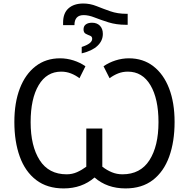

<svg xmlns="http://www.w3.org/2000/svg" viewBox="-20 -1053 1066 1083"><path d="M335.9 -911.1V-925.8Q335.9 -979 366.5 -1006.1Q397 -1033.2 450.2 -1033.2Q487.8 -1033.2 524.4 -1018.6Q561 -1003.9 602.1 -989.5Q643.1 -975.1 693.8 -975.1H700.2V-913.1H691.9Q636.2 -913.1 592 -927Q547.9 -940.9 513.9 -954.3Q480 -967.8 452.1 -967.8Q399.9 -967.8 399.9 -911.1ZM440.9 -752V-788.1Q500 -807.1 500 -834Q500 -847.2 488 -851.6Q476.1 -856 463.6 -862.5Q451.2 -869.1 451.2 -887.2Q451.2 -905.8 464.1 -915.3Q477.1 -924.8 499 -924.8Q526.9 -924.8 543.5 -908Q560.1 -891.1 560.1 -861.8Q560.1 -823.2 530 -794.7Q500 -766.1 440.9 -752ZM338.9 9.8Q246.1 9.8 184.1 -37.6Q122.1 -85 91.6 -169.4Q61 -253.9 61 -365.2Q61 -474.1 92 -554.4Q123 -634.8 180.9 -679.4Q238.8 -724.1 318.8 -724.1Q356.9 -724.1 394.5 -712.2Q432.1 -700.2 461.9 -679.2L428.2 -611.8Q405.8 -628.9 379.9 -638.9Q354 -648.9 325.2 -648.9Q243.2 -648.9 198 -572.5Q152.8 -496.1 152.8 -363.8Q152.8 -229 203.9 -149.4Q254.9 -69.8 356 -69.8Q387.2 -69.8 414.6 -82Q441.9 -94.2 466.8 -112.8V-328.1H557.1V-112.8Q583 -92.8 611.1 -81.3Q639.2 -69.8 670.9 -69.8Q772 -69.8 823 -149.4Q874 -229 874 -363.8Q874 -496.1 828.6 -572.5Q783.2 -648.9 701.2 -648.9Q671.9 -648.9 646.5 -638.9Q621.1 -628.9 598.1 -611.8L564 -679.2Q594.2 -700.2 631.6 -712.2Q668.9 -724.1 707 -724.1Q787.1 -724.1 845 -679.4Q902.8 -634.8 933.8 -554.4Q964.8 -474.1 964.8 -365.2Q964.8 -253.9 934.3 -169.4Q903.8 -85 842.3 -37.6Q780.8 9.8 688 9.8Q584 9.8 513.2 -51.8Q441.9 9.8 338.9 9.8Z"/></svg>

Font: Kurinto Seri
Style: Regular
Weight: 400
Designer: Kurinto was developed by Clint Goss from a range of fonts that are compatible with the SIL Open Font License Version 1.1
Foundry: Clinton F. Goss
Version: Version 2.196; July 25, 2020